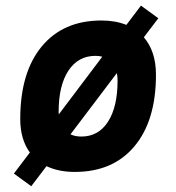

<svg xmlns="http://www.w3.org/2000/svg" viewBox="-20 -600 626 681"><path d="M90.8 60.5 29.3 15.6 85.9 -59.1Q51.8 -106 51.8 -177.7Q51.8 -342.8 127.9 -435.1Q204.1 -527.3 339.8 -527.3Q389.6 -527.3 428.2 -511.7L480 -580.1L541.5 -535.2L490.2 -467.8Q533.2 -417.5 533.2 -335Q533.2 -172.4 457 -81.3Q380.9 9.8 245.1 9.8Q187.5 9.8 145 -10.7ZM268.6 -115.7Q329.1 -115.7 363 -168.2Q397 -220.7 397 -314Q397 -328.1 394.5 -340.8L230 -123.5Q246.6 -115.7 268.6 -115.7ZM188.5 -194.3 342.8 -398.9Q331.5 -401.9 318.8 -401.9Q257.3 -401.9 222.7 -349.4Q188 -296.9 188 -203.6Q188 -198.7 188.5 -194.3Z"/></svg>

Font: Cascadia Mono
Style: Bold Italic
Weight: 700
Italic angle: -10°
Monospace: yes
Designer: Aaron Bell
Foundry: Saja Typeworks
Version: Version 2404.023; ttfautohint (v1.8.4)